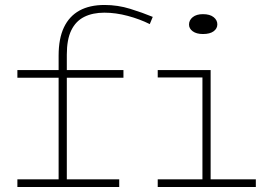

<svg xmlns="http://www.w3.org/2000/svg" viewBox="-20 -753 1083 773"><path d="M216 0V-529Q216 -598 237.5 -643Q259 -688 300 -710.5Q341 -733 401 -733Q454 -733 504 -717.5Q554 -702 595 -685L583 -656Q543 -676 494.5 -689Q446 -702 400 -702Q353 -702 319 -685Q285 -668 267 -631Q249 -594 249 -533V0ZM50 0V-31H460V0ZM50 -440V-471H477V-440ZM795 0V-471H828V0ZM615 0V-31H1010V0ZM615 -441V-471H828V-441ZM797 -616Q771 -616 756 -627Q741 -638 741 -654Q741 -672 756 -684Q771 -696 797 -696Q825 -696 840 -684Q855 -672 855 -655Q855 -638 840 -627Q825 -616 797 -616Z"/></svg>

Font: BioRhyme SemiExpanded ExtraLight
Style: Regular
Weight: 250
Width: 6
Designer: Aoife Mooney
Foundry: Aoife Mooney Type
Version: Version 1.600;gftools[0.9.33]